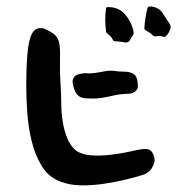

<svg xmlns="http://www.w3.org/2000/svg" viewBox="-20 -588 593 592"><path d="M506 -502Q504 -495 500.5 -488Q497 -481 491 -476Q488 -473 483 -475Q476 -477 470.5 -477Q465 -477 458 -476Q454 -476 451 -479Q447 -484 440.5 -488Q434 -492 428 -495Q425 -498 425 -502Q426 -516 428.5 -533Q431 -550 435 -564Q436 -568 444 -568Q469 -566 480.5 -549Q492 -532 504 -513Q507 -507 506 -502ZM392 -488Q392 -480 389 -478Q385 -474 383 -468.5Q381 -463 375 -458Q372 -457 366 -457Q359 -459 350.5 -459.5Q342 -460 334 -461Q330 -461 328 -465Q324 -475 314 -482Q312 -484 309.5 -486Q307 -488 307 -491Q302 -528 307 -562Q307 -566 312 -566Q347 -567 367.5 -541.5Q388 -516 392 -488ZM455 -105Q458 -95 456 -87.5Q454 -80 450 -73Q445 -63 436.5 -57Q428 -51 418 -48Q399 -42 368.5 -34.5Q338 -27 301.5 -21.5Q265 -16 229.5 -16.5Q194 -17 164 -29Q129 -43 108.5 -76.5Q88 -110 77.5 -153.5Q67 -197 64 -241Q61 -285 61 -321Q61 -399 66.5 -439Q72 -479 84 -492Q96 -505 115 -500Q137 -491 148 -481.5Q159 -472 162.5 -455.5Q166 -439 165 -406Q164 -368 166.5 -332.5Q169 -297 169 -259Q169 -242 173 -215Q177 -188 187 -163Q197 -138 214 -124Q232 -111 261.5 -109Q291 -107 323.5 -111Q356 -115 382 -121Q408 -127 418 -128Q432 -130 441 -126Q450 -122 455 -105ZM405 -326Q407 -312 394 -304Q386 -299 376 -299Q349 -298 330 -293.5Q311 -289 292 -286Q273 -283 243 -285Q219 -287 211 -308Q206 -319 204 -333Q203 -343 208.5 -350.5Q214 -358 224 -359Q225 -359 225.5 -359.5Q226 -360 227 -360Q239 -363 250 -362Q264 -361 279 -364Q294 -367 308 -369Q313 -370 317.5 -370Q322 -370 326 -370Q346 -367 363.5 -367Q381 -367 392.5 -359.5Q404 -352 405 -326Z"/></svg>

Font: Slackside One
Style: Regular
Weight: 400
Version: Version 1.000